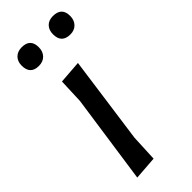

<svg xmlns="http://www.w3.org/2000/svg" viewBox="-220 -693 732 732"><g transform="rotate(-45 146.0 -327.5)"><path d="M77 -659Q123 -659 123 -613Q123 -590 109.5 -576Q96 -562 73 -562Q27 -562 27 -609Q27 -632 40.5 -645.5Q54 -659 77 -659ZM245 -659Q292 -659 292 -613Q292 -590 278.5 -576Q265 -562 243 -562Q196 -562 196 -609Q196 -632 209 -645.5Q222 -659 245 -659ZM186 -465 137 -111 132 -3 37 4 89 -357 93 -458Z"/></g></svg>

Font: Alegreya Sans SC Medium
Style: Italic
Weight: 500
Italic angle: -7°
Designer: Juan Pablo del Peral
Foundry: Huerta Tipografica
Version: Version 2.007